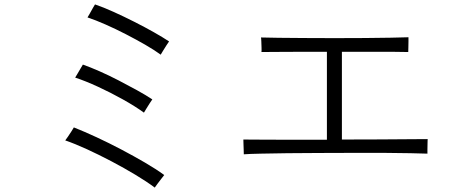

<svg xmlns="http://www.w3.org/2000/svg" viewBox="-20 -812 2040 871"><path d="M682 39Q646 12 594.5 -19Q543 -50 486 -80Q429 -110 374.5 -135Q320 -160 276 -175Q280 -180 288.5 -192.5Q297 -205 305 -217.5Q313 -230 315 -234Q363 -215 419 -189Q475 -163 531 -133.5Q587 -104 637.5 -74.5Q688 -45 725 -18Q722 -14 713 -2.5Q704 9 695 21Q686 33 682 39ZM709 -564Q682 -584 640.5 -608Q599 -632 551.5 -656.5Q504 -681 458.5 -701Q413 -721 377 -733Q380 -737 387 -750Q394 -763 401.5 -776Q409 -789 411 -792Q449 -779 495.5 -758Q542 -737 589.5 -713Q637 -689 678.5 -665.5Q720 -642 747 -624Q744 -620 735.5 -607Q727 -594 719.5 -581.5Q712 -569 709 -564ZM633 -301Q593 -330 537.5 -361Q482 -392 424.5 -418.5Q367 -445 321 -460Q324 -465 331.5 -477.5Q339 -490 346.5 -503Q354 -516 356 -519Q390 -507 432 -488.5Q474 -470 517.5 -447.5Q561 -425 601 -403Q641 -381 671 -361Q668 -357 659.5 -344Q651 -331 643.5 -318.5Q636 -306 633 -301Z M1086 -112Q1086 -117 1085.5 -131.5Q1085 -146 1084.5 -160.5Q1084 -175 1084 -179Q1108 -179 1165.5 -178.5Q1223 -178 1301 -178Q1379 -178 1463 -178V-577Q1399 -577 1339.5 -577Q1280 -577 1234.5 -576.5Q1189 -576 1166 -576Q1167 -581 1166.5 -595Q1166 -609 1165.5 -623.5Q1165 -638 1164 -642Q1192 -641 1243.5 -640.5Q1295 -640 1361 -639.5Q1427 -639 1497.5 -639Q1568 -639 1634.5 -639.5Q1701 -640 1753 -641Q1805 -642 1833 -643Q1833 -638 1833 -623.5Q1833 -609 1832.5 -595Q1832 -581 1832 -576Q1808 -577 1761.5 -577Q1715 -577 1655.5 -577Q1596 -577 1531 -577V-179Q1620 -179 1701.5 -179.5Q1783 -180 1842 -180.5Q1901 -181 1920 -181Q1920 -177 1919.5 -162.5Q1919 -148 1919 -133.5Q1919 -119 1919 -115Q1894 -116 1842.5 -117Q1791 -118 1723.5 -118.5Q1656 -119 1579.5 -118.5Q1503 -118 1427 -118Q1351 -118 1283 -117Q1215 -116 1163.5 -115Q1112 -114 1086 -112Z"/></svg>

Font: Zen Kaku Gothic Antique
Style: Regular
Weight: 400
Designer: Yoshimichi Ohira
Foundry: Positype
Version: Version 1.001